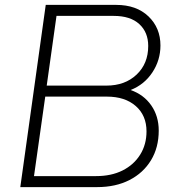

<svg xmlns="http://www.w3.org/2000/svg" viewBox="-20 -765 742 785"><path d="M63 0 167 -745H455Q538 -745 587 -698Q636 -651 636 -579Q636 -519 603 -469Q570 -419 514 -397Q568 -378 598.5 -334Q629 -290 629 -231Q629 -162 597.5 -110Q566 -58 509.5 -29Q453 0 377 0ZM171 -415H415Q491 -415 538.5 -460Q586 -505 586 -577Q586 -633 549.5 -666.5Q513 -700 445 -700H211ZM119 -45H373Q435 -45 481 -68Q527 -91 553 -132.5Q579 -174 579 -228Q579 -293 535 -331.5Q491 -370 417 -370H165Z"/></svg>

Font: Plus Jakarta Sans ExtraLight
Style: Italic
Weight: 200
Italic angle: -8°
Designer: Gumpita Rahayu
Foundry: Tokotype
Version: Version 2.071; ttfautohint (v1.8.4.7-5d5b);gftools[0.9.29]